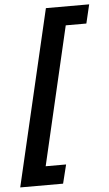

<svg xmlns="http://www.w3.org/2000/svg" viewBox="-59 -785 536 946"><g transform="rotate(-5 209.5 -312.5)"><path d="M205 -747H419L397 -654H295L136 29H237L214 122H2Z"/></g></svg>

Font: Titillium Web SemiBold
Style: Italic
Weight: 600
Italic angle: -13°
Version: Version 1.002;PS 57.000;hotconv 1.0.70;makeotf.lib2.5.55311